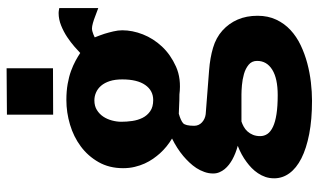

<svg xmlns="http://www.w3.org/2000/svg" viewBox="-212 -579 966 582"><g transform="rotate(-90 271.0 -288.0)"><path d="M21.5 60.1Q21.5 45.9 25.6 33.7Q29.8 21.5 36.9 11Q43.9 0.5 52.7 -8.1Q61.5 -16.6 70.8 -23.4Q92.3 -39.6 120.1 -50.3Q96.7 -56.6 78.1 -66.9Q70.3 -71.3 62.7 -77.1Q55.2 -83 49.3 -90.1Q43.5 -97.2 39.8 -106Q36.1 -114.7 36.1 -125Q36.1 -138.7 40.8 -151.6Q45.4 -164.6 52.7 -175.8Q60.1 -187 69.6 -197Q79.1 -207 88.9 -215.3Q112.3 -234.9 142.1 -249.5Q116.7 -264.6 97.2 -286.1Q88.9 -295.4 80.8 -306.9Q72.8 -318.4 66.4 -332.3Q60.1 -346.2 56.2 -362.5Q52.2 -378.9 52.2 -397.9Q52.2 -439.9 70.6 -472.2Q88.9 -504.4 118.2 -526.1Q147.5 -547.9 184.3 -558.8Q221.2 -569.8 258.8 -569.8Q285.6 -569.8 307.6 -565.9Q329.6 -562 346.9 -555.7Q364.3 -549.3 377.7 -542Q391.1 -534.7 401.4 -527.8Q408.7 -534.7 421.1 -545.7Q433.6 -556.6 449.7 -567.4Q465.8 -578.1 484.6 -585.7Q503.4 -593.3 522.5 -593.3Q524.9 -593.3 527.3 -593Q529.8 -592.8 532.2 -592.3Q534.7 -591.8 537.6 -591.3V-473.1Q524.4 -478 512.7 -482.4Q502.9 -486.3 492.4 -489.3Q481.9 -492.2 476.1 -492.2Q470.7 -492.2 466.1 -490.7Q461.4 -489.3 457.5 -487.8Q452.6 -485.8 448.7 -483.9Q454.6 -469.2 459.5 -454.6Q463.4 -441.9 466.8 -427.5Q470.2 -413.1 470.2 -400.4Q470.2 -369.6 457.8 -337.9Q445.3 -306.2 420.9 -280Q396.5 -253.9 360.1 -237.5Q323.7 -221.2 275.9 -227.1Q256.8 -227.1 242.2 -228Q227.5 -229 217.3 -229Q196.8 -223.1 188.7 -216.1Q180.7 -209 180.7 -182.6Q180.7 -168.5 190.9 -158.9Q201.2 -149.4 215.8 -147.5L348.6 -137.2Q386.7 -134.3 417.2 -125.2Q447.8 -116.2 469.5 -96.7Q491.2 -77.1 502.7 -50.5Q514.2 -23.9 514.2 9.8Q514.2 41.5 502.4 66.4Q490.7 91.3 470.9 109.6Q451.2 127.9 425 140.4Q398.9 152.8 370.4 160.4Q341.8 168 312.5 171.4Q283.2 174.8 256.8 174.8Q199.7 174.8 155.8 166.3Q111.8 157.7 82 142.6Q52.2 127.4 36.9 106.4Q21.5 85.4 21.5 60.1ZM149.4 17.6Q149.4 29.8 156 39.6Q162.6 49.3 177.5 56.4Q192.4 63.5 216.1 67.1Q239.7 70.8 273.9 70.8Q324.2 70.8 350.8 54.2Q377.4 37.6 377.4 8.3Q377.4 -7.8 365.7 -17.3Q354 -26.9 337.6 -31.5Q321.3 -36.1 304 -37.6Q286.6 -39.1 275.9 -39.1H193.8Q186 -36.6 178 -32.2Q169.9 -27.8 163.6 -20.8Q157.2 -13.7 153.3 -4.2Q149.4 5.4 149.4 17.6ZM192.9 -403.3Q192.9 -387.2 195.3 -370.1Q197.8 -353 204.8 -338.9Q211.9 -324.7 224.9 -315.7Q237.8 -306.6 258.8 -306.6Q287.6 -306.6 304.4 -330.8Q321.3 -355 321.3 -400.4Q321.3 -422.4 316.2 -438.2Q311 -454.1 302.2 -464.4Q293.5 -474.6 282 -479.7Q270.5 -484.9 257.8 -484.9Q240.7 -484.9 228.5 -477.3Q216.3 -469.7 208.5 -458Q200.7 -446.3 196.8 -431.6Q192.9 -417 192.9 -403.3ZM355 -751V-610.4L214.4 -609.9V-750Z"/></g></svg>

Font: Francois One
Style: Regular
Weight: 400
Designer: Vernon Adams
Foundry: vernon adams
Version: Version 1.000